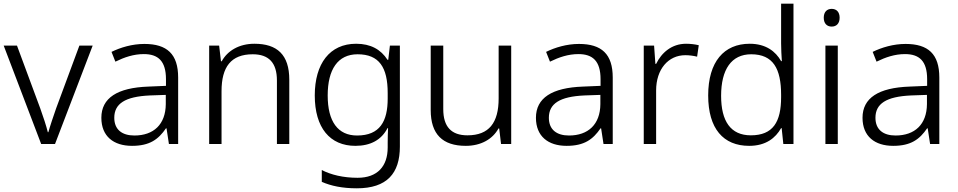

<svg xmlns="http://www.w3.org/2000/svg" viewBox="-20 -780 5189 1040"><path d="M203 0H278L482 -533H410L284 -193C269 -150 251 -97 242 -64H239C231 -97 214 -149 198 -193L72 -533H0Z M762 -542C696 -542 633 -523 584 -499L605 -446C654 -470 704 -487 759 -487C836 -487 879 -450 879 -351V-315L784 -311C615 -305 529 -249 529 -142C529 -42 595 10 695 10C791 10 838 -25 879 -85H882L895 0H945V-360C945 -487 885 -542 762 -542ZM792 -263 878 -266V-216C877 -106 812 -46 708 -46C641 -46 599 -78 599 -142C599 -218 657 -257 792 -263Z M1358 -543C1275 -543 1212 -505 1181 -448H1177L1167 -533H1113V0H1180V-286C1180 -417 1231 -486 1349 -486C1436 -486 1480 -440 1480 -344V0H1547V-348C1547 -484 1481 -543 1358 -543Z M1909 -543C1766 -543 1685 -435 1685 -263C1685 -88 1767 10 1905 10C1987 10 2046 -22 2079 -86H2082C2081 -65 2080 -33 2080 -9V19C2080 120 2025 183 1917 183C1840 183 1773 167 1723 141V205C1773 227 1834 240 1913 240C2076 240 2146 159 2146 14V-533H2092L2083 -456H2079C2043 -512 1988 -543 1909 -543ZM1917 -486C2034 -486 2080 -415 2080 -276V-246C2080 -123 2038 -46 1914 -46C1810 -46 1755 -122 1755 -263C1755 -404 1810 -486 1917 -486Z M2749 -533H2681V-247C2681 -115 2629 -47 2512 -47C2425 -47 2381 -93 2381 -189V-533H2313V-184C2313 -52 2378 10 2503 10C2586 10 2649 -27 2680 -84H2684L2694 0H2749Z M3116 -542C3050 -542 2987 -523 2938 -499L2959 -446C3008 -470 3058 -487 3113 -487C3190 -487 3233 -450 3233 -351V-315L3138 -311C2969 -305 2883 -249 2883 -142C2883 -42 2949 10 3049 10C3145 10 3192 -25 3233 -85H3236L3249 0H3299V-360C3299 -487 3239 -542 3116 -542ZM3146 -263 3232 -266V-216C3231 -106 3166 -46 3062 -46C2995 -46 2953 -78 2953 -142C2953 -218 3011 -257 3146 -263Z M3696 -543C3618 -543 3563 -494 3534 -434H3530L3523 -533H3467V0H3534V-290C3534 -405 3600 -481 3692 -481C3714 -481 3736 -478 3756 -473L3765 -535C3745 -540 3720 -543 3696 -543Z M4038 10C4129 10 4181 -33 4211 -86H4214L4223 0H4278V-760H4211V-545C4211 -518 4213 -476 4215 -449H4211C4181 -502 4128 -543 4041 -543C3902 -543 3816 -446 3816 -263C3816 -83 3898 10 4038 10ZM4047 -47C3938 -47 3886 -123 3886 -261C3886 -404 3942 -486 4049 -486C4168 -486 4211 -408 4211 -266V-254C4211 -119 4167 -47 4047 -47Z M4485 -732C4459 -732 4442 -715 4442 -684C4442 -653 4459 -636 4485 -636C4511 -636 4528 -653 4528 -684C4528 -715 4511 -732 4485 -732ZM4518 -533H4451V0H4518Z M4885 -542C4819 -542 4756 -523 4707 -499L4728 -446C4777 -470 4827 -487 4882 -487C4959 -487 5002 -450 5002 -351V-315L4907 -311C4738 -305 4652 -249 4652 -142C4652 -42 4718 10 4818 10C4914 10 4961 -25 5002 -85H5005L5018 0H5068V-360C5068 -487 5008 -542 4885 -542ZM4915 -263 5001 -266V-216C5000 -106 4935 -46 4831 -46C4764 -46 4722 -78 4722 -142C4722 -218 4780 -257 4915 -263Z"/></svg>

Font: Noto Sans Thaana Light
Style: Regular
Weight: 300
Designer: David Williams
Foundry: Google Inc.
Version: Version 3.001